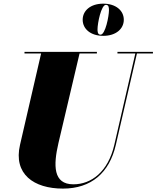

<svg xmlns="http://www.w3.org/2000/svg" viewBox="-20 -1040 876 1074"><path d="M442.5 -929.5C442.5 -878.5 486.5 -839.5 557.5 -839.5C628.5 -839.5 672.5 -878.5 672.5 -929.5C672.5 -980.5 628.5 -1019.5 557.5 -1019.5C486.5 -1019.5 442.5 -980.5 442.5 -929.5ZM525.5 -876.5C525.5 -908.5 545.5 -1013 572.5 -1013C589.5 -1013 589.5 -994.5 589.5 -982.5C589.5 -950.5 569.5 -846 542.5 -846C525.5 -846 525.5 -865 525.5 -876.5ZM117 -750V-741H210L92 -230C54 -66 169 15 332 15C490 15 592 -73 628 -230L746 -741H835.5V-750H637V-741H737L619.5 -230C584.5 -78.5 490.5 -9 390.5 -9C276.5 -9 278 -115 307 -240L425 -741H522V-750Z"/></svg>

Font: Bodoni* 24pt Fatface
Style: Italic
Weight: 900
Italic angle: -13°
Version: Version 2.3